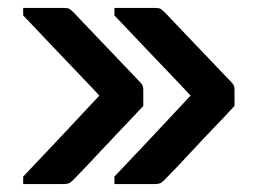

<svg xmlns="http://www.w3.org/2000/svg" viewBox="-20 -542 640 484"><path d="M268.4 -503.2V-522Q293.9 -522 319.3 -522Q344.8 -522 370.2 -522Q380.2 -522 384.2 -520Q388.2 -518 396.2 -510Q400.2 -506 416.2 -489Q432.2 -472 454.2 -449Q476.2 -426 498.7 -402.5Q521.2 -379 538.2 -361Q555.2 -343 561.2 -337Q568.2 -330 569.7 -325.5Q571.2 -321 571.2 -315Q571.2 -305 571.2 -295Q571.2 -285 571.2 -275Q548.2 -250 521.7 -222.5Q495.2 -195 470.2 -168Q445.2 -141 425.2 -120Q405.2 -99 394.2 -88Q387.2 -81 382.2 -79.5Q377.2 -78 368.2 -78Q343.2 -78 318.3 -78Q293.3 -78 268.4 -78V-96.8Q310 -140.6 342.3 -174.9Q374.7 -209.3 403.2 -239.8Q431.7 -270.3 460.4 -301Q433.3 -330.3 405.7 -358.9Q378.1 -387.6 345.4 -422.1Q312.7 -456.5 268.4 -503.2ZM38.4 -503.2V-522Q63.9 -522 89.3 -522Q114.8 -522 140.2 -522Q150.2 -522 154.2 -520Q158.2 -518 166.2 -510Q170.2 -506 186.2 -489Q202.2 -472 224.2 -449Q246.2 -426 268.7 -402.5Q291.2 -379 308.2 -361Q325.2 -343 331.2 -337Q338.2 -330 339.7 -325.5Q341.2 -321 341.2 -315Q341.2 -305 341.2 -295Q341.2 -285 341.2 -275Q318.2 -250 291.7 -222.5Q265.2 -195 240.2 -168Q215.2 -141 195.2 -120Q175.2 -99 164.2 -88Q157.2 -81 152.2 -79.5Q147.2 -78 138.2 -78Q113.2 -78 88.3 -78Q63.3 -78 38.4 -78V-96.8Q80 -140.6 112.3 -174.9Q144.7 -209.3 173.2 -239.8Q201.7 -270.3 230.4 -301Q203.3 -330.3 175.7 -358.9Q148.1 -387.6 115.4 -422.1Q82.7 -456.5 38.4 -503.2Z"/></svg>

Font: Recursive Sans Linear Light
Style: Regular
Weight: 300
Version: Version 1.085